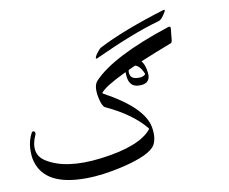

<svg xmlns="http://www.w3.org/2000/svg" viewBox="-95 -981 1391 1168"><g transform="rotate(-10 601.0 -397.5)"><path d="M823 -523Q828 -495 827 -482Q822 -431 759 -434Q700 -435 694 -504Q689 -572 716 -596Q745 -621 784 -590Q814 -569 823 -523ZM808 -498Q784 -557 747 -559Q725 -560 717 -544Q708 -528 715 -507Q722 -484 756 -481Q789 -478 805 -492Q808 -495 808 -498ZM772 -160Q774 -163 773 -167Q693 -266 533 -340Q515 -349 504 -402Q488 -477 516 -507Q636 -635 992 -752Q996 -754 998.5 -754Q1001 -754 1003 -754Q1009 -754 1010 -748Q1011 -745 1010 -741L1003 -670Q1001 -656 993 -653Q590 -499 533 -430Q530 -426 536 -423Q769 -297 793 -172Q805 -103 782 -62Q750 -5 571 37Q510 51 453.5 58.5Q397 66 345 66Q92 68 48 -92Q39 -121 41 -169Q43 -220 67 -265Q70 -271 77 -271Q84 -271 87 -264Q90 -257 88 -252Q36 -138 117 -86Q234 -11 454 -38Q696 -68 772 -160ZM538 -641Q525 -636 532 -652Q536 -661 541.5 -668.5Q547 -676 553 -683Q564 -697 571 -701Q648 -741 752 -781Q856 -821 987 -861Q992 -862 993 -858Q994 -852 977 -828Q960 -803 945 -799Q859 -775 758 -735.5Q657 -696 538 -641Z"/></g></svg>

Font: Amiri
Style: Italic
Weight: 400
Italic angle: 10°
Designer: Khaled Hosny
Version: Version 0.113